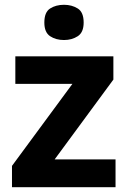

<svg xmlns="http://www.w3.org/2000/svg" viewBox="-20 -781 533 801"><path d="M462 0H30V-89L282 -431H44V-546H453V-449L208 -116H462ZM247 -761Q280 -761 304.5 -745.5Q329 -730 329 -687Q329 -646 304.5 -630Q280 -614 247 -614Q213 -614 189 -630Q165 -646 165 -687Q165 -730 189 -745.5Q213 -761 247 -761Z"/></svg>

Font: Noto Sans Lao
Style: Bold
Weight: 700
Designer: Monotype Design Team
Foundry: Monotype Imaging Inc.
Version: Version 2.003